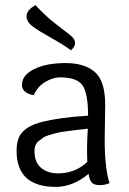

<svg xmlns="http://www.w3.org/2000/svg" viewBox="-20 -722 504 752"><path d="M119 -702Q156 -661 197 -629.5Q238 -598 256 -583.5Q274 -569 274 -554Q274 -539 258 -525Q230 -546 181.5 -573Q133 -600 108.5 -618Q84 -636 84 -659Q84 -682 119 -702ZM392 -312 390 -177Q390 -62 409 -5Q393 3 370.5 3Q348 3 339 -7.5Q330 -18 327 -41Q265 10 199 10Q45 10 45 -131Q45 -182 69 -206Q93 -230 135 -242Q210 -262 325 -269Q325 -354 304 -386.5Q283 -419 215 -419Q187 -419 157 -401Q127 -383 112 -349Q66 -358 66 -389Q66 -428 114 -451.5Q162 -475 237 -475Q312 -475 352 -439.5Q392 -404 392 -312ZM324 -218Q295 -215 280.5 -213Q266 -211 241.5 -208Q217 -205 205 -202Q193 -199 175.5 -194Q158 -189 149.5 -183Q141 -177 132 -170Q115 -156 115 -131Q115 -86 141 -64.5Q167 -43 207 -43Q275 -43 322 -88Q321 -102 321 -139Q321 -176 324 -218Z"/></svg>

Font: Overlock
Style: Regular
Weight: 400
Designer: Dario Muhafara
Foundry: Dario Manuel Muhafara
Version: Version 1.002